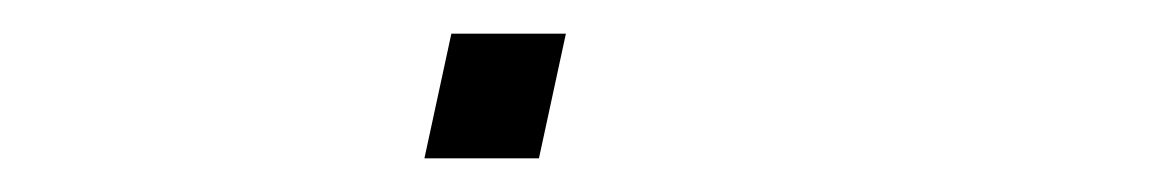

<svg xmlns="http://www.w3.org/2000/svg" viewBox="-20 -94 690 114"><path d="M248 -74H316L300 0H232Z"/></svg>

Font: Azeret Mono Thin
Style: Italic
Weight: 100
Italic angle: -12°
Designer: Martin Vácha
Foundry: Displaay
Version: Version 1.000; Glyphs 3.0.3, build 3074